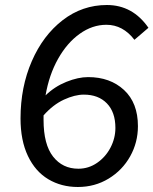

<svg xmlns="http://www.w3.org/2000/svg" viewBox="-20 -734 613 767"><path d="M62 -261Q62 -386 107 -489.5Q152 -593 230.5 -653.5Q309 -714 407 -714Q510 -714 573 -623L517 -575Q471 -635 405 -635Q349 -635 298.5 -599Q248 -563 212 -499Q176 -435 162 -353Q198 -388 245 -407Q292 -426 332 -426Q420 -426 475.5 -374.5Q531 -323 531 -230Q531 -165 500 -109.5Q469 -54 414 -20.5Q359 13 291 13Q225 13 173 -18Q121 -49 91.5 -111Q62 -173 62 -261ZM293 -60Q334 -60 368 -83.5Q402 -107 421.5 -144.5Q441 -182 441 -223Q441 -286 407 -321Q373 -356 315 -356Q279 -356 235.5 -336Q192 -316 154 -273V-255Q154 -157 192 -108.5Q230 -60 293 -60Z"/></svg>

Font: Nebula Sans Medium
Style: Regular
Weight: 500
Italic angle: -9°
Designer: Paul D. Hunt for Adobe (as Source Sans)
Foundry: Nebula Entertainment & Broadcasting LLC
Version: Version 1.010